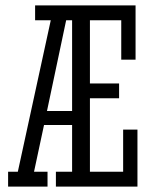

<svg xmlns="http://www.w3.org/2000/svg" viewBox="-20 -691 558 711"><path d="M482 -470V-671H110V-616H168L46 -55H10V0H156V-55H106L143 -228H247V-55H187V0H489V-211H436V-55H313V-327H421V-382H313V-616H429V-470ZM247 -616V-280H154L225 -616Z"/></svg>

Font: Stint Ultra Condensed
Style: Regular
Weight: 400
Width: 1
Designer: Astigmatic (AOETI)
Foundry: Astigmatic (AOETI)
Version: Version 1.000